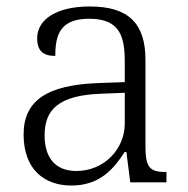

<svg xmlns="http://www.w3.org/2000/svg" viewBox="-20 -564 582 594"><path d="M201 10C291 10 333 -44 366 -94H371L383 0H495V-32H491C442 -32 430 -48 430 -112V-379C430 -491 378 -544 258 -544C152 -544 95 -502 95 -446C95 -406 114 -391 151 -391C151 -460 169 -506 256 -506C352 -506 366 -450 366 -372V-310L283 -307C127 -301 53 -254 53 -148C53 -40 117 10 201 10ZM216 -35C148 -35 118 -80 118 -145C118 -224 160 -269 292 -274L366 -277V-181C366 -105 304 -35 216 -35Z"/></svg>

Font: Noto Serif Telugu Light
Style: Regular
Weight: 300
Designer: Jelle Bosma - Monotype Design Team
Foundry: Monotype Imaging Inc.
Version: Version 2.005